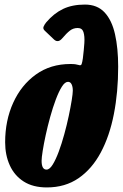

<svg xmlns="http://www.w3.org/2000/svg" viewBox="-20 -810 537 840"><path d="M2.5 -187.5Q2.5 -283 37.8 -360.5Q73 -438 137 -484Q201 -530 288 -530Q301.5 -530 310 -528.8Q318.5 -527.5 325 -525.5Q334.5 -522 337.2 -529.8Q340 -537.5 342.5 -554.5Q347 -591 349 -621.2Q351 -651.5 345.2 -669.5Q339.5 -687.5 320 -687.5Q300.5 -687.5 285.8 -676Q271 -664.5 252 -642Q234 -621 216.5 -637L176 -675.5Q167 -684 170.5 -693Q174 -702 182 -712Q215.5 -751.5 255.8 -770.8Q296 -790 351.5 -790Q405.5 -790 437.5 -755.8Q469.5 -721.5 483.2 -660.2Q497 -599 497 -518Q497 -407 478.2 -311Q459.5 -215 421 -143Q382.5 -71 323.8 -30.5Q265 10 185 10Q124 10 83.5 -16Q43 -42 22.8 -86.8Q2.5 -131.5 2.5 -187.5ZM162 -106.5Q162 -68 183.5 -68Q197 -68 210.5 -89.8Q224 -111.5 237 -146.5Q250 -181.5 261.2 -222.5Q272.5 -263.5 280.8 -302.8Q289 -342 293.8 -371.8Q298.5 -401.5 298.5 -413.5Q298.5 -430.5 293.2 -441.2Q288 -452 277.5 -452Q264 -452 250.5 -430.5Q237 -409 224 -374.2Q211 -339.5 199.8 -299Q188.5 -258.5 180 -219.2Q171.5 -180 166.8 -150Q162 -120 162 -106.5Z"/></svg>

Font: Besley* Condensed Heavy
Style: Italic
Weight: 800
Width: 3
Italic angle: -13°
Designer: Owen Earl
Foundry: indestructible type*
Version: Version 3.000; ttfautohint (v1.8.3)